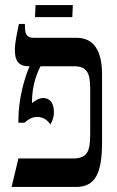

<svg xmlns="http://www.w3.org/2000/svg" viewBox="-20 -742 463 762"><path d="M119 -674H267L269 -722H121ZM26 0H281C358 0 385 -53 385 -178V-447C385 -541 352 -592 284 -592H114C85 -592 79 -608 79 -637V-647H55C47 -607 39 -573 39 -544C39 -500 54 -479 95 -479H97V-478C78 -435 53 -350 53 -266V-255H77C95 -271 111 -278 128 -278C151 -278 169 -265 180 -248C186 -259 194 -274 194 -297C194 -335 177 -353 151 -353C134 -353 119 -342 107 -333V-338C107 -407 130 -460 141 -479H273C324 -479 338 -455 338 -389V-210C338 -141 327 -113 268 -113H53Z"/></svg>

Font: Noto Serif Hebrew ExtraCondensed SemiBold
Style: Regular
Weight: 600
Width: 2
Designer: Monotype Design Team
Foundry: Monotype Imaging Inc.
Version: Version 2.004